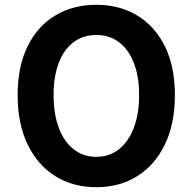

<svg xmlns="http://www.w3.org/2000/svg" viewBox="-20 -774 810 808"><path d="M385.1 13.8Q287.4 13.8 212.7 -32.8Q138 -79.4 96.1 -166.4Q54.2 -253.3 54.2 -373.6Q54.2 -494 96.1 -579.1Q138 -664.2 212.7 -709Q287.4 -753.8 385.1 -753.8Q483.6 -753.8 557.9 -708.6Q632.2 -663.4 674.1 -578.7Q716 -494 716 -373.6Q716 -253.3 674.1 -166.4Q632.2 -79.4 557.9 -32.8Q483.6 13.8 385.1 13.8ZM385.1 -114Q440.2 -114 480.6 -146Q520.9 -178 543.2 -236.3Q565.4 -294.5 565.4 -373.6Q565.4 -452.6 543.2 -509.5Q520.9 -566.4 480.6 -596.6Q440.2 -626.8 385.1 -626.8Q330.1 -626.8 289.7 -596.6Q249.2 -566.4 227.4 -509.5Q205.5 -452.6 205.5 -373.6Q205.5 -294.5 227.4 -236.3Q249.2 -178 289.7 -146Q330.1 -114 385.1 -114Z"/></svg>

Font: Noto Sans SC Thin
Style: Regular
Weight: 100
Designer: Ryoko NISHIZUKA 西塚涼子 (kana, bopomofo & ideographs); Paul D. Hunt (Latin, Greek & Cyrillic); Sandoll Communications 산돌커뮤니
Foundry: Adobe
Version: Version 2.004-H2;hotconv 1.0.118;makeotfexe 2.5.65603